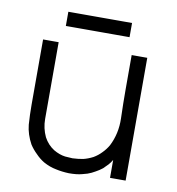

<svg xmlns="http://www.w3.org/2000/svg" viewBox="-76 -707 731 794"><g transform="rotate(10 289.5 -310.5)"><path d="M415 -630.9Q415 -629.9 415 -627.9Q415 -626 415 -625Q415 -621.1 415 -618.2Q415 -614.3 415 -611.3Q415 -607.4 415 -604.5Q415 -600.6 415 -597.7Q415 -592.8 415 -588.9Q415 -584 415 -579.1Q413.1 -579.1 411.1 -579.1Q409.2 -579.1 407.2 -579.1Q378.9 -579.1 349.6 -579.1Q321.3 -579.1 292 -579.1Q272.5 -579.1 252.9 -579.1Q233.4 -579.1 213.9 -579.1Q197.3 -579.1 180.7 -579.1Q164.1 -579.1 147.5 -579.1Q147.5 -581.1 147.5 -583Q147.5 -585 147.5 -586.9Q147.5 -591.8 147.5 -596.7Q147.5 -601.6 147.5 -607.4Q147.5 -610.4 147.5 -614.3Q147.5 -617.2 147.5 -621.1Q147.5 -625 147.5 -629.9Q147.5 -633.8 147.5 -638.7Q148.4 -638.7 150.4 -638.7Q152.3 -638.7 154.3 -638.7Q183.6 -638.7 211.9 -638.7Q241.2 -638.7 269.5 -638.7Q289.1 -638.7 308.6 -638.7Q329.1 -638.7 348.6 -638.7Q365.2 -638.7 381.8 -638.7Q398.4 -638.7 415 -638.7Q415 -636.7 415 -634.8Q415 -632.8 415 -630.9ZM436.5 -67.4Q429.7 -55.7 420.9 -45.9Q411.1 -36.1 401.4 -26.4Q387.7 -15.6 373 -7.8Q358.4 1 341.8 6.8Q341.8 6.8 320.3 12.7Q298.8 18.6 265.6 18.6Q236.3 17.6 210 11.7Q183.6 6.8 157.2 -7.8Q137.7 -19.5 122.1 -36.1Q105.5 -51.8 92.8 -71.3Q71.3 -110.4 67.4 -150.4Q64.5 -191.4 64.5 -234.4Q64.5 -260.7 64.5 -287.1Q64.5 -313.5 64.5 -338.9Q64.5 -364.3 64.5 -388.7Q64.5 -413.1 64.5 -438.5Q64.5 -455.1 64.5 -472.7Q64.5 -490.2 64.5 -507.8Q65.4 -507.8 67.4 -507.8Q69.3 -507.8 71.3 -507.8Q77.1 -507.8 83 -507.8Q88.9 -507.8 94.7 -507.8Q98.6 -507.8 102.5 -507.8Q106.4 -507.8 110.4 -507.8Q115.2 -507.8 120.1 -507.8Q125 -507.8 129.9 -507.8Q129.9 -505.9 129.9 -503.9Q129.9 -502 129.9 -500Q129.9 -464.8 129.9 -429.7Q129.9 -393.6 129.9 -358.4Q129.9 -334 129.9 -310.5Q129.9 -286.1 129.9 -261.7Q129.9 -223.6 129.9 -185.5Q129.9 -146.5 146.5 -111.3Q154.3 -96.7 165 -85Q175.8 -73.2 189.5 -64.5Q214.8 -49.8 238.3 -46.9Q261.7 -44.9 269.5 -44.9Q293 -45.9 313.5 -49.8Q334 -54.7 354.5 -65.4Q373 -76.2 387.7 -91.8Q402.3 -106.4 413.1 -125Q440.4 -178.7 438.5 -242.2Q436.5 -305.7 436.5 -363.3Q436.5 -384.8 436.5 -405.3Q436.5 -426.8 436.5 -447.3Q436.5 -462.9 436.5 -477.5Q436.5 -492.2 436.5 -507.8Q438.5 -507.8 440.4 -507.8Q442.4 -507.8 444.3 -507.8Q446.3 -507.8 448.2 -507.8Q450.2 -507.8 451.2 -507.8Q455.1 -507.8 459 -507.8Q462.9 -507.8 466.8 -507.8Q470.7 -507.8 474.6 -507.8Q478.5 -507.8 482.4 -507.8Q487.3 -507.8 492.2 -507.8Q497.1 -507.8 502 -507.8Q502 -505.9 502 -503.9Q502 -502 502 -500Q502 -443.4 502 -386.7Q502 -329.1 502 -272.5Q502 -233.4 502 -194.3Q502 -155.3 502 -116.2Q502 -85.9 502 -54.7Q502 -23.4 502 7.8Q500 7.8 498 7.8Q496.1 7.8 494.1 7.8Q489.3 7.8 483.4 7.8Q477.5 7.8 471.7 7.8Q467.8 7.8 463.9 7.8Q460 7.8 456.1 7.8Q451.2 7.8 446.3 7.8Q441.4 7.8 436.5 7.8Q436.5 5.9 436.5 3.9Q436.5 2 436.5 0Q436.5 -10.7 436.5 -21.5Q436.5 -32.2 436.5 -43Q436.5 -47.9 436.5 -52.7Q436.5 -57.6 436.5 -62.5Q436.5 -64.5 436.5 -65.4Q436.5 -66.4 436.5 -67.4Z"/></g></svg>

Font: LeFont
Style: Light
Weight: 300
Designer: Leryon MEDIA
Version: Version 1.0